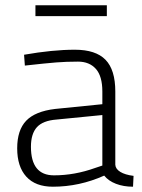

<svg xmlns="http://www.w3.org/2000/svg" viewBox="-20 -697 537 726"><path d="M45 0ZM45 -136Q45 -205 79 -240.5Q113 -276 188 -285L367 -303V-351Q367 -409 342.5 -436.5Q318 -464 275 -464Q231 -464 193 -461Q155 -458 74 -449L71 -490Q179 -509 263 -509Q342 -509 379 -471Q416 -433 416 -351V-74Q417 -58 435 -47Q453 -36 485 -32L483 9Q447 9 418.5 -2Q390 -13 374 -33Q280 9 180 9Q114 9 79.5 -29Q45 -67 45 -136ZM340 -62 367 -71V-262L194 -245Q142 -241 119.5 -216Q97 -191 97 -142Q97 -34 184 -34Q262 -34 340 -62ZM114 -677H384V-636H114Z"/></svg>

Font: Cairo Light
Style: Regular
Weight: 300
Designer: Mohamed Gaber, the designers of Titillium
Foundry: Kief Type Foundry
Version: Version 2.009; ttfautohint (v1.5.33-1714) -l 8 -r 50 -G 200 